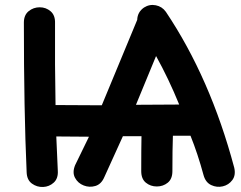

<svg xmlns="http://www.w3.org/2000/svg" viewBox="-20 -743 959 764"><path d="M395 -38 469 -201H543Q542 -151 542 -62Q542 -31 560.5 -16Q579 -1 604 -1Q629 -1 647.5 -16Q666 -31 666 -62Q666 -149 668 -203H738Q767 -131 790 -46Q798 -17 820.5 -6.5Q843 4 866.5 -1.5Q890 -7 904.5 -26.5Q919 -46 912 -76Q817 -432 640 -696Q625 -717 600 -722Q575 -727 553 -713Q527 -695 526 -664L385 -324L201 -325Q198 -485 199 -651Q200 -682 181.5 -698Q163 -714 138 -714Q113 -714 94 -698.5Q75 -683 75 -653Q75 -302 86 -58Q87 -27 107 -12.5Q127 2 151.5 1Q176 0 194 -16.5Q212 -33 210 -64L204 -200L334 -199L279 -86Q267 -57 278.5 -35.5Q290 -14 313 -5Q336 4 359.5 -3Q383 -10 395 -38ZM521 -326 601 -520Q651 -430 693 -327Q632 -327 521 -326Z"/></svg>

Font: Balsamiq Sans
Style: Bold
Weight: 700
Designer: Michael Angeles
Foundry: Balsamiq SRL
Version: Version 1.020; ttfautohint (v1.8.4.7-5d5b);gftools[0.9.26]